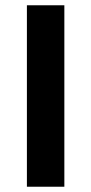

<svg xmlns="http://www.w3.org/2000/svg" viewBox="-20 -708 346 728"><path d="M82 0V-688H224V0Z"/></svg>

Font: Saira SemiBold
Style: Regular
Weight: 600
Designer: Hector Gatti with collaboration of the Omnibus-Type team
Foundry: Omnibus-Type
Version: Version 1.100; ttfautohint (v1.8.3)